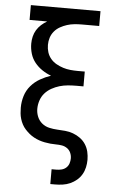

<svg xmlns="http://www.w3.org/2000/svg" viewBox="-62 -777 624 1033"><g transform="rotate(5 250.0 -260.0)"><path d="M250 215V135H276Q290 135 304 131.5Q318 128 328.5 118.5Q339 109 343.5 95.5Q348 82 348 68Q348 52 341.5 37.5Q335 23 322 14Q309 5 293.5 2.5Q278 0 262.5 0Q247 0 231.5 -1.5Q216 -3 200.5 -6Q185 -9 170.5 -14Q156 -19 142 -26.5Q128 -34 116 -44Q104 -54 93.5 -65.5Q83 -77 75.5 -91Q68 -105 63.5 -120Q59 -135 57.5 -150.5Q56 -166 56 -181Q56 -213 65.5 -244Q75 -275 96 -299.5Q117 -324 145 -340Q173 -356 203 -366Q178 -375 155 -390.5Q132 -406 115 -427Q98 -448 90 -474.5Q82 -501 82 -529Q82 -548 86.5 -567Q91 -586 101 -602.5Q111 -619 125.5 -632Q140 -645 157 -655H62V-735H438V-655H344Q324 -655 304 -653Q284 -651 265 -645Q246 -639 228 -629Q210 -619 197 -603.5Q184 -588 178 -569Q172 -550 172 -530Q172 -509 178 -490Q184 -471 197 -455.5Q210 -440 228 -430Q246 -420 265 -414Q284 -408 304 -406Q324 -404 344 -404H382V-324H344Q321 -324 298 -322Q275 -320 253 -313.5Q231 -307 210.5 -295.5Q190 -284 175 -267Q160 -250 152.5 -227.5Q145 -205 145 -182Q145 -160 153.5 -139.5Q162 -119 179 -105Q196 -91 218 -86Q240 -81 261.5 -80Q283 -79 305 -77Q327 -75 347.5 -67.5Q368 -60 386 -47Q404 -34 416 -15.5Q428 3 433 24.5Q438 46 438 68Q438 88 433.5 108.5Q429 129 418.5 147Q408 165 392 178.5Q376 192 357 200.5Q338 209 317 212Q296 215 276 215Z"/></g></svg>

Font: Iosevka Curly Medium
Style: Regular
Weight: 500
Monospace: yes
Designer: Belleve Invis
Foundry: Belleve Invis
Version: Version 22.1.2; ttfautohint (v1.8.4)